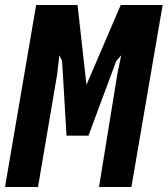

<svg xmlns="http://www.w3.org/2000/svg" viewBox="-23 -745 668 765"><path d="M121 -725H286L321.5 -407L458 -725H625L500.5 0H371.5L444.5 -449.5L460 -525L440 -501.5L329.5 -204.5H242L224.5 -501.5L213.5 -525L205 -450.5L128.5 0H-3Z"/></svg>

Font: JuliaMono SemiBold
Style: Italic
Weight: 600
Italic angle: -9°
Monospace: yes
Designer: cormullion
Foundry: corm
Version: Version 0.056; ttfautohint (v1.8.4)